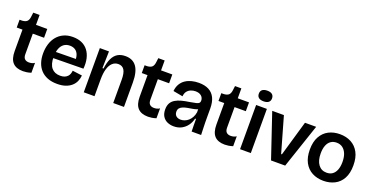

<svg xmlns="http://www.w3.org/2000/svg" viewBox="-27 -1416 4135 2131"><g transform="rotate(20 2040.5 -350.0)"><path d="M242 11Q160 11 120 -32.5Q80 -76 80 -167V-421H12V-513H43Q83 -516 100.5 -534Q118 -552 122 -591L128 -639H203V-522H336V-418H203V-175Q203 -137 221 -120Q239 -103 271 -103Q288 -103 305.5 -107.5Q323 -112 337 -122V-5Q309 4 285.5 7.5Q262 11 242 11Z M646 14Q580 14 531 -5.5Q482 -25 449.5 -60.5Q417 -96 401 -144.5Q385 -193 385 -252Q385 -312 401 -363.5Q417 -415 448.5 -453.5Q480 -492 527 -514Q574 -536 636 -536Q696 -536 741 -516Q786 -496 815.5 -457.5Q845 -419 857.5 -365.5Q870 -312 864 -245L465 -240V-314L778 -318L747 -276Q752 -328 740 -363Q728 -398 701.5 -416Q675 -434 637 -434Q595 -434 566 -412.5Q537 -391 522.5 -351Q508 -311 508 -256Q508 -169 544 -126Q580 -83 647 -83Q678 -83 698.5 -91.5Q719 -100 732.5 -114Q746 -128 752 -146Q758 -164 760 -183L874 -168Q871 -131 856.5 -98Q842 -65 814 -40Q786 -15 744.5 -0.5Q703 14 646 14Z M957 0V-293V-522H1065L1060 -323H1073Q1082 -395 1104.5 -442.5Q1127 -490 1164.5 -513Q1202 -536 1256 -536Q1344 -536 1388 -474.5Q1432 -413 1432 -287V0H1305V-274Q1305 -353 1282.5 -389.5Q1260 -426 1212 -426Q1172 -426 1143 -399.5Q1114 -373 1099 -322Q1084 -271 1084 -197V0Z M1719 11Q1637 11 1597 -32.5Q1557 -76 1557 -167V-421H1489V-513H1520Q1560 -516 1577.5 -534Q1595 -552 1599 -591L1605 -639H1680V-522H1813V-418H1680V-175Q1680 -137 1698 -120Q1716 -103 1748 -103Q1765 -103 1782.5 -107.5Q1800 -112 1814 -122V-5Q1786 4 1762.5 7.5Q1739 11 1719 11Z M2023 14Q1981 14 1946.5 -1.5Q1912 -17 1891.5 -49.5Q1871 -82 1871 -132Q1871 -176 1887.5 -205.5Q1904 -235 1935 -253.5Q1966 -272 2008 -283Q2050 -294 2100 -301Q2146 -309 2170 -314.5Q2194 -320 2204 -329.5Q2214 -339 2214 -357Q2214 -392 2189 -413.5Q2164 -435 2120 -435Q2093 -435 2067 -425Q2041 -415 2023 -393Q2005 -371 2002 -333L1888 -354Q1893 -404 1914 -438.5Q1935 -473 1967.5 -494.5Q2000 -516 2040 -526Q2080 -536 2123 -536Q2194 -536 2241.5 -511Q2289 -486 2313.5 -436Q2338 -386 2338 -310V-214Q2338 -179 2338.5 -143Q2339 -107 2340.5 -71Q2342 -35 2343 0H2231Q2230 -35 2229.5 -71.5Q2229 -108 2229 -148H2218Q2208 -103 2182 -66.5Q2156 -30 2116 -8Q2076 14 2023 14ZM2071 -82Q2093 -82 2116 -90.5Q2139 -99 2159 -116Q2179 -133 2194 -159.5Q2209 -186 2215 -222L2214 -274L2240 -275Q2227 -261 2204 -253Q2181 -245 2153.5 -240.5Q2126 -236 2098 -231Q2070 -226 2047 -217Q2024 -208 2010 -192.5Q1996 -177 1996 -150Q1996 -118 2016.5 -100Q2037 -82 2071 -82Z M2625 11Q2543 11 2503 -32.5Q2463 -76 2463 -167V-421H2395V-513H2426Q2466 -516 2483.5 -534Q2501 -552 2505 -591L2511 -639H2586V-522H2719V-418H2586V-175Q2586 -137 2604 -120Q2622 -103 2654 -103Q2671 -103 2688.5 -107.5Q2706 -112 2720 -122V-5Q2692 4 2668.5 7.5Q2645 11 2625 11Z M2803 0V-522H2930V0ZM2866 -588Q2828 -588 2808 -604Q2788 -620 2788 -651Q2788 -682 2808 -698Q2828 -714 2866 -714Q2905 -714 2924.5 -697.5Q2944 -681 2944 -650Q2944 -620 2924 -604Q2904 -588 2866 -588Z M3169 0 2993 -522H3131L3250 -105H3259L3380 -522H3512L3336 0Z M3790 14Q3715 14 3656.5 -17Q3598 -48 3565 -109.5Q3532 -171 3532 -262Q3532 -354 3566 -415Q3600 -476 3658 -506Q3716 -536 3790 -536Q3865 -536 3923 -505Q3981 -474 4014 -413Q4047 -352 4047 -260Q4047 -167 4013.5 -106Q3980 -45 3921.5 -15.5Q3863 14 3790 14ZM3793 -83Q3834 -83 3862 -103Q3890 -123 3905 -161.5Q3920 -200 3920 -254Q3920 -311 3904 -351Q3888 -391 3858.5 -413Q3829 -435 3787 -435Q3747 -435 3718.5 -415Q3690 -395 3675 -356.5Q3660 -318 3660 -263Q3660 -178 3695.5 -130.5Q3731 -83 3793 -83Z"/></g></svg>

Font: Bricolage Grotesque 60pt SemiBold
Style: Regular
Weight: 600
Version: Version 1.001;gftools[0.9.33.dev8+g029e19f]